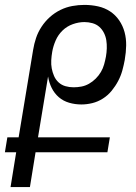

<svg xmlns="http://www.w3.org/2000/svg" viewBox="-35 -763 555 783"><path d="M87 0H8L31 -142H-15L-5 -203H41L100 -559Q104 -584 112 -608Q120 -632 134.5 -654Q149 -676 168.5 -693.5Q188 -711 211.5 -722.5Q235 -734 260 -738.5Q285 -743 309 -743Q338 -743 365 -737Q392 -731 414 -716.5Q436 -702 451 -680Q466 -658 473 -632Q480 -606 479.5 -577.5Q479 -549 474 -521V-520Q470 -498 464 -476Q458 -454 447 -433Q436 -412 420.5 -393Q405 -374 384.5 -361Q364 -348 341.5 -342.5Q319 -337 297 -337Q271 -337 247 -344Q223 -351 205 -366.5Q187 -382 176 -404Q165 -426 161 -451L120 -203H413L403 -142H110ZM265 -407Q281 -407 297 -410Q313 -413 328 -421.5Q343 -430 355.5 -442.5Q368 -455 376.5 -469.5Q385 -484 389.5 -500Q394 -516 397 -532Q400 -549 400.5 -566Q401 -583 398.5 -599Q396 -615 388.5 -629.5Q381 -644 369.5 -654Q358 -664 342 -668.5Q326 -673 309 -673Q286 -673 262 -664.5Q238 -656 220 -638.5Q202 -621 192 -598Q182 -575 178 -552Q175 -535 174 -517.5Q173 -500 176 -484Q179 -468 185.5 -453Q192 -438 204 -427Q216 -416 232 -411.5Q248 -407 265 -407Z"/></svg>

Font: Iosevka Oblique
Style: Regular
Weight: 400
Italic angle: -9°
Monospace: yes
Designer: Belleve Invis
Foundry: Belleve Invis
Version: Version 32.5.0; ttfautohint (v1.8.4)